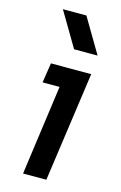

<svg xmlns="http://www.w3.org/2000/svg" viewBox="-116 -801 537 852"><g transform="rotate(15 152.0 -375.0)"><path d="M81 0 138 -413H60L74 -504H259L188 0ZM157 -591 63 -750H171L265 -591Z"/></g></svg>

Font: Finlandica Medium
Style: Italic
Weight: 500
Italic angle: -8°
Designer: Niklas Ekholm, Juho Hiilivirta, Jaakko Suomalainen
Foundry: Helsinki Type Studio
Version: Version 1.063